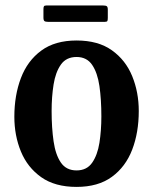

<svg xmlns="http://www.w3.org/2000/svg" viewBox="-20 -684 571 716"><path d="M33.5 -248.5Q33.5 -328.5 58 -393Q82.5 -457.5 133.8 -495.2Q185 -533 265.5 -533Q346 -533 397.2 -496.5Q448.5 -460 473 -400Q497.5 -340 497.5 -270Q497.5 -190 473 -126Q448.5 -62 397.2 -24.5Q346 13 265.5 13Q185 13 133.8 -23.2Q82.5 -59.5 58 -119Q33.5 -178.5 33.5 -248.5ZM172.5 -270Q172.5 -207.5 179.8 -157.2Q187 -107 207 -77.8Q227 -48.5 265.5 -48.5Q303.5 -48.5 323.5 -77Q343.5 -105.5 350.8 -151.5Q358 -197.5 358 -250Q358 -313 350.8 -363Q343.5 -413 323.5 -442.2Q303.5 -471.5 265.5 -471.5Q227 -471.5 207 -443Q187 -414.5 179.8 -368.8Q172.5 -323 172.5 -270ZM142 -618.5V-650Q142 -657 143.8 -660.2Q145.5 -663.5 152 -663.5H365Q374.5 -663.5 378.2 -660.8Q382 -658 382 -648V-617.5Q382 -609.5 380.5 -606Q379 -602.5 371 -602.5H159.5Q150 -602.5 146 -605.2Q142 -608 142 -618.5Z"/></svg>

Font: Besley* Narrow Semi
Style: Regular
Weight: 600
Width: 4
Designer: Owen Earl
Foundry: indestructible type*
Version: Version 3.000; ttfautohint (v1.8.3)